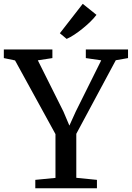

<svg xmlns="http://www.w3.org/2000/svg" viewBox="-34 -1008 705 1028"><path d="M263 -55.5V-290L46.5 -684.5L-13.5 -697V-743H246.5V-697L168.5 -685L305.5 -411L337.5 -335.5L371.5 -410.5L508 -685L425.5 -697V-743H651.5V-697L586 -685.5L374.5 -291.5V-56L485 -45V0H155V-45ZM322.5 -800 286.5 -830 409 -987.5 482.5 -928.5Q469.5 -911 450 -892Q430.5 -873 408.2 -855Q386 -837 364 -822.5Q342 -808 323.5 -800Z"/></svg>

Font: Merriweather 36pt
Style: Regular
Weight: 400
Designer: Eben Sorkin
Foundry: Eben Sorkin
Version: Version 2.100